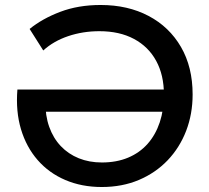

<svg xmlns="http://www.w3.org/2000/svg" viewBox="-20 -735 840 770"><path d="M388.1 15Q307.6 15 242 -13.1Q176.4 -41.1 131 -93.1Q85.6 -145.1 64.1 -216.9Q42.7 -288.7 49.8 -376H682.1L681 -286.8H115.2L162.1 -328.2Q161.3 -271.5 177.4 -226.3Q193.5 -181.1 223.7 -149.2Q253.9 -117.3 295.9 -100.3Q337.9 -83.4 388.5 -83.4Q447.6 -83.4 493.8 -102.8Q540.1 -122.2 572 -158.2Q603.9 -194.2 620.7 -244.5Q637.4 -294.8 637.4 -356.2Q637.4 -433.8 606.4 -490.8Q575.4 -547.8 517.4 -578.8Q459.5 -609.9 378.6 -609.9Q312.4 -609.9 253.6 -590.1Q194.8 -570.3 153.5 -532.6L98.8 -618.9Q149.4 -660.2 221.7 -687.6Q293.9 -715 383.5 -715Q492.8 -715 575.9 -671.1Q659.1 -627.2 705.8 -546.6Q752.5 -466.1 752.5 -356.2Q752.5 -277.9 726.6 -210.4Q700.6 -142.9 652.4 -92.3Q604.1 -41.8 537.2 -13.4Q470.2 15 388.1 15Z"/></svg>

Font: Geologica Thin
Style: Regular
Weight: 100
Version: Version 1.010;gftools[0.9.28]